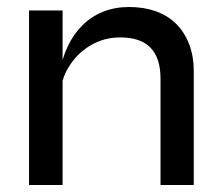

<svg xmlns="http://www.w3.org/2000/svg" viewBox="-20 -529 637 549"><path d="M63 -499H159V-358Q165 -378 174 -397Q190 -431 215.5 -456.5Q241 -482 275 -495.5Q309 -509 349 -509Q391 -509 425 -497Q459 -485 483 -461.5Q507 -438 520.5 -403.5Q534 -369 534 -325V0H439V-304Q439 -363 410.5 -392.5Q382 -422 324 -422Q279 -422 242 -401Q205 -380 182 -346Q166 -323 159 -298V0H63Z"/></svg>

Font: Syne Med Modified
Style: Regular
Weight: 500
Designer: Lucas Descroix
Foundry: Bonjour Monde
Version: Version 2.200